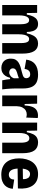

<svg xmlns="http://www.w3.org/2000/svg" viewBox="1134 -1716 596 2903"><g transform="rotate(90 1431.5 -264.0)"><path d="M55 0V-339V-528H174L177 -372H200Q211 -433 230 -470Q249 -507 276.5 -524.5Q304 -542 342 -542Q384 -542 410 -522Q436 -502 449 -464.5Q462 -427 463 -372H483Q497 -434 518 -471Q539 -508 569 -525Q599 -542 638 -542Q676 -542 704.5 -527.5Q733 -513 752 -483.5Q771 -454 780.5 -409.5Q790 -365 790 -304V0H631V-278Q631 -322 625 -350.5Q619 -379 606 -393Q593 -407 571 -407Q547 -407 531 -389Q515 -371 506.5 -336.5Q498 -302 498 -253V0H346V-276Q346 -321 339 -350Q332 -379 319 -393Q306 -407 285 -407Q261 -407 244.5 -389.5Q228 -372 220 -337.5Q212 -303 212 -253V0Z M1006 13Q967 13 935 -3.5Q903 -20 884.5 -52Q866 -84 866 -131Q866 -173 881.5 -201Q897 -229 925.5 -247Q954 -265 991.5 -276.5Q1029 -288 1073 -298Q1101 -305 1121 -312.5Q1141 -320 1151.5 -332Q1162 -344 1162 -365Q1162 -388 1148 -405.5Q1134 -423 1101 -423Q1078 -423 1061.5 -413Q1045 -403 1035 -384Q1025 -365 1022 -338L881 -363Q886 -404 902 -437.5Q918 -471 946.5 -494.5Q975 -518 1015.5 -530Q1056 -542 1108 -542Q1183 -542 1229 -517Q1275 -492 1296 -441Q1317 -390 1317 -313V-198Q1317 -167 1319 -132.5Q1321 -98 1324 -64Q1327 -30 1331 0H1194Q1188 -28 1183.5 -57Q1179 -86 1176 -119H1156Q1146 -78 1126 -48Q1106 -18 1076 -2.5Q1046 13 1006 13ZM1074 -106Q1089 -106 1102.5 -111.5Q1116 -117 1128 -126Q1140 -135 1149 -148Q1158 -161 1163 -175L1162 -276L1190 -268Q1174 -257 1155 -249Q1136 -241 1116 -235.5Q1096 -230 1077.5 -224.5Q1059 -219 1044.5 -211Q1030 -203 1021.5 -191.5Q1013 -180 1013 -162Q1013 -137 1030.5 -121.5Q1048 -106 1074 -106Z M1423 0V-266V-528H1547L1552 -339H1574Q1578 -415 1596.5 -458.5Q1615 -502 1648.5 -521.5Q1682 -541 1728 -541Q1736 -541 1745 -540Q1754 -539 1764 -537L1757 -363Q1747 -367 1733 -369Q1719 -371 1708 -371Q1676 -371 1648.5 -354.5Q1621 -338 1604 -304.5Q1587 -271 1585 -218V0Z M1833 0V-324V-528H1954L1957 -372H1979Q1990 -432 2009.5 -469.5Q2029 -507 2060 -524.5Q2091 -542 2134 -542Q2215 -542 2255.5 -485Q2296 -428 2296 -307V0H2137V-280Q2137 -347 2120.5 -378.5Q2104 -410 2071 -410Q2043 -410 2025 -390.5Q2007 -371 1998.5 -335.5Q1990 -300 1990 -251V0Z M2623 14Q2558 14 2511 -5.5Q2464 -25 2434 -61Q2404 -97 2389 -146.5Q2374 -196 2374 -256Q2374 -313 2388 -365Q2402 -417 2430.5 -456.5Q2459 -496 2504.5 -519Q2550 -542 2612 -542Q2673 -542 2716.5 -520Q2760 -498 2787 -457.5Q2814 -417 2824.5 -361Q2835 -305 2829 -237L2486 -232V-310L2723 -314L2686 -279Q2692 -333 2682.5 -364Q2673 -395 2654 -408Q2635 -421 2612 -421Q2585 -421 2566 -403.5Q2547 -386 2537 -351Q2527 -316 2527 -264Q2527 -180 2551 -140Q2575 -100 2620 -100Q2639 -100 2652.5 -106Q2666 -112 2675.5 -123Q2685 -134 2689.5 -148.5Q2694 -163 2695 -181L2834 -160Q2832 -128 2820 -97Q2808 -66 2783.5 -41Q2759 -16 2719.5 -1Q2680 14 2623 14Z"/></g></svg>

Font: Bricolage Grotesque 96pt ExtraBold SemiCondensed ExtraBold
Style: Regular
Weight: 800
Width: 4
Version: Version 1.001;gftools[0.9.33.dev8+g029e19f]